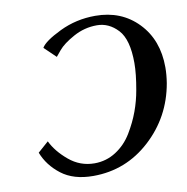

<svg xmlns="http://www.w3.org/2000/svg" viewBox="-77 -733 798 819"><g transform="rotate(-10 322.5 -323.5)"><path d="M196.8 -515.1 147 -563Q162.1 -589.8 233.6 -624.5Q305.2 -659.2 388.2 -659.2Q501 -659.2 573 -584.5Q645 -509.8 645 -391.1Q645 -358.9 639.2 -323.2Q614.3 -180.2 509 -84Q403.8 12.2 262.2 12.2Q177.2 12.2 124.5 -28.3Q71.8 -68.8 49.8 -126L96.2 -167Q118.2 -121.1 166.5 -80.6Q214.8 -40 276.9 -40Q327.6 -40 369.9 -67.1Q412.1 -94.2 439 -138.7Q465.8 -183.1 481.9 -227.1Q498 -271 505.9 -316.9Q518.1 -384.8 518.1 -432.1Q518.1 -534.2 479 -576.2Q439.9 -618.2 388.2 -618.2Q334 -618.2 286.4 -592Q238.8 -565.9 217.8 -540.5Z"/></g></svg>

Font: Linux Libertine O
Style: Semibold Italic
Weight: 600
Italic angle: -11.5°
Designer: Philipp H. Poll
Foundry: Philipp H. Poll
Version: Version 5.1.2